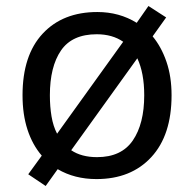

<svg xmlns="http://www.w3.org/2000/svg" viewBox="-20 -679 645 639"><path d="M551 -362Q551 -229 483.5 -156Q416 -83 301 -83Q228 -83 172 -116L132 -60L74 -99L119 -161Q88 -197 71.5 -247.5Q55 -298 55 -362Q55 -495 122 -567Q189 -639 304 -639Q377 -639 435 -603L474 -659L533 -621L488 -558Q517 -523 534 -473.5Q551 -424 551 -362ZM146 -362Q146 -324 151.5 -291.5Q157 -259 170 -234L390 -540Q354 -565 302 -565Q220 -565 183 -511Q146 -457 146 -362ZM460 -362Q460 -436 437 -485L217 -179Q251 -156 303 -156Q384 -156 422 -211.5Q460 -267 460 -362Z"/></svg>

Font: Noto Sans Telugu UI
Style: Regular
Weight: 400
Designer: Jelle Bosma - Monotype Design Team
Foundry: Monotype Imaging Inc.
Version: Version 2.005; ttfautohint (v1.8.4.7-5d5b)